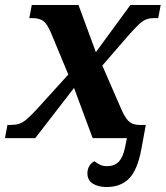

<svg xmlns="http://www.w3.org/2000/svg" viewBox="-40 -556 667 773"><path d="M389 197Q356 197 334 183.5Q312 170 312 142Q312 109 340 93Q351 102 363 107.5Q375 113 391 113Q420 113 437.5 95.5Q455 78 463 39L471 0H333L258 -202L102 0H-20L-10 -53H3Q22 -53 36.5 -57.5Q51 -62 67.5 -76Q84 -90 109 -117L235 -256L166 -422Q150 -460 134.5 -471.5Q119 -483 90 -483H78L88 -536H276L346 -346L485 -536H607L597 -483H579Q560 -483 545.5 -476.5Q531 -470 515.5 -454.5Q500 -439 475 -411L372 -292L445 -124Q462 -84 477 -69Q492 -54 518 -53H547L529 45Q513 130 479 163.5Q445 197 389 197Z"/></svg>

Font: Noto Serif
Style: Bold Italic
Weight: 700
Italic angle: -12°
Designer: Monotype Design Team
Foundry: Monotype Imaging Inc.
Version: Version 2.013